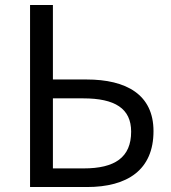

<svg xmlns="http://www.w3.org/2000/svg" viewBox="-20 -753 688 773"><path d="M101 0H330C493 0 598 -69 598 -225C598 -372 489 -433 328 -433H193V-733H101ZM193 -75V-357H315C443 -357 508 -316 508 -223C508 -119 442 -75 317 -75Z"/></svg>

Font: Noto Sans CJK JP
Style: Regular
Weight: 400
Designer: Ryoko NISHIZUKA 西塚涼子 (kana, bopomofo & ideographs); Paul D. Hunt (Latin, Greek & Cyrillic); Sandoll Communications 산돌커뮤니
Foundry: Adobe
Version: Version 2.004;hotconv 1.0.118;makeotfexe 2.5.65603